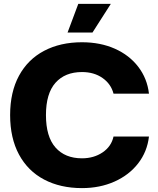

<svg xmlns="http://www.w3.org/2000/svg" viewBox="-20 -956 810 986"><path d="M32 -365Q32 -483 77.5 -567Q123 -651 206.5 -695Q290 -739 401 -739Q495 -739 569.5 -706Q644 -673 690 -613Q736 -553 745 -475H563Q550 -525 506.5 -555.5Q463 -586 401 -586Q314 -586 265 -531Q216 -476 216 -365Q216 -254 265 -198.5Q314 -143 401 -143Q462 -143 507 -173.5Q552 -204 563 -255H745Q736 -177 689.5 -117Q643 -57 568 -23.5Q493 10 401 10Q290 10 206.5 -34Q123 -78 77.5 -162.5Q32 -247 32 -365ZM382 -936H549L455 -789H327Z"/></svg>

Font: Mona Sans ExtraBold
Style: Regular
Weight: 800
Designer: Deni Anggara
Foundry: GitHub
Version: Version 2.000